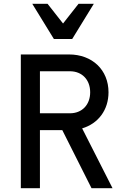

<svg xmlns="http://www.w3.org/2000/svg" viewBox="-20 -985 640 1005"><path d="M189 -392V-612H346C409 -612 452 -568 452 -502C452 -436 409 -392 346 -392ZM89 0H189V-304H306L459 0H569L410 -313C494 -338 548 -409 548 -502C548 -619 463 -700 341 -700H89ZM262 -781H358L471 -965H391L310 -862L229 -965H149Z"/></svg>

Font: CommitMono
Style: 500Regular
Weight: 500
Monospace: yes
Designer: Eigil Nikolajsen
Foundry: Eigil Nikolajsen
Version: Version 1.143